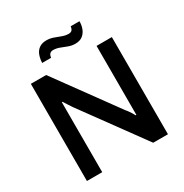

<svg xmlns="http://www.w3.org/2000/svg" viewBox="-195 -1022 1125 1174"><g transform="rotate(-30 367.0 -434.5)"><path d="M81 0V-686H189L502 -256Q508 -250 515.5 -239Q523 -228 530 -217Q537 -206 540 -199H545Q545 -214 545 -228Q545 -242 545 -256V-686H653V0H549L232 -435Q224 -447 212 -465.5Q200 -484 194 -494H189Q189 -480 189 -465.5Q189 -451 189 -435V0ZM205 -762Q206 -791 215 -815.5Q224 -840 244 -854.5Q264 -869 295 -869Q321 -869 344.5 -860.5Q368 -852 390.5 -843.5Q413 -835 435 -835Q450 -835 458 -843Q466 -851 468 -869H530Q530 -840 520.5 -816Q511 -792 491.5 -777Q472 -762 440 -762Q415 -762 391.5 -771Q368 -780 346 -788.5Q324 -797 301 -797Q287 -797 278.5 -788.5Q270 -780 268 -762Z"/></g></svg>

Font: Archivo SemiBold Medium
Style: Regular
Weight: 500
Version: Version 2.001